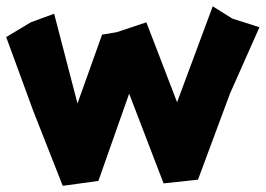

<svg xmlns="http://www.w3.org/2000/svg" viewBox="-47 -567 845 610"><path d="M125 -523.4 50.8 -496.1 -27.3 -449.2 58.6 -214.8 152.3 23.4 265.6 7.8 363.3 -269.5 472.7 15.6 582 3.9 683.6 -269.5 777.3 -480.5 691.4 -507.8 628.9 -546.9 515.6 -242.2 418 -496.1 324.2 -464.8 277.3 -457 199.2 -238.3Z"/></svg>

Font: MaokenAssortedSans-Lite
Style: Lite
Weight: 400
Version: Version 1.400